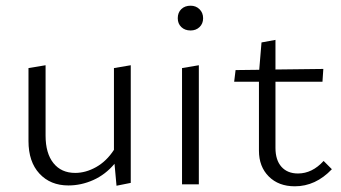

<svg xmlns="http://www.w3.org/2000/svg" viewBox="-20 -647 1197 674"><path d="M439 -418V-5L389 5L382 -72Q350 -34 307.5 -15Q265 4 220 4Q157 4 118.5 -37.5Q80 -79 80 -152V-408L140 -418V-171Q140 -109 167.5 -74.5Q195 -40 244 -40Q281 -40 317.5 -60.5Q354 -81 380 -121V-408Z M619 -408 678 -418V0H619ZM604 -583Q604 -603 616.5 -615Q629 -627 649 -627Q668 -627 680.5 -614.5Q693 -602 693 -583Q693 -564 680.5 -552Q668 -540 649 -540Q629 -540 616.5 -552Q604 -564 604 -583Z M1145 -53Q1088 7 1015 7Q958 7 923.5 -27.5Q889 -62 889 -118V-360H802L807 -401L890 -402L898 -498L947 -507V-403L1115 -405L1112 -360H947V-128Q947 -85 968 -61.5Q989 -38 1026 -38Q1076 -38 1116 -82Z"/></svg>

Font: Ysabeau Semilight
Style: Regular
Weight: 300
Designer: Christian Thalmann (Catharsis Fonts)
Version: Version 0.003